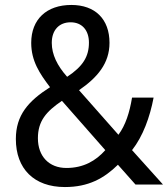

<svg xmlns="http://www.w3.org/2000/svg" viewBox="-20 -745 679 775"><path d="M268 -725C168 -725 106 -667 106 -572C106 -499 140 -448 182 -393C94 -337 44 -280 44 -184C44 -64 117 10 242 10C337 10 400 -25 456 -80L527 0H638L513 -139C557 -195 585 -272 600 -351H513C503 -291 487 -240 458 -201L299 -381C373 -432 422 -489 422 -572C422 -668 364 -725 268 -725ZM265 -655C311 -655 339 -623 339 -573C339 -517 315 -477 251 -435C211 -480 189 -525 189 -572C189 -625 220 -655 265 -655ZM230 -338 405 -139C367 -96 317 -67 248 -67C178 -67 133 -114 133 -187C133 -257 167 -295 230 -338Z"/></svg>

Font: Noto Sans Gurmukhi SemiCondensed
Style: Regular
Weight: 400
Width: 4
Designer: Jelle Bosma - Monotype Design Team
Foundry: Monotype Imaging Inc.
Version: Version 2.004